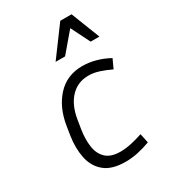

<svg xmlns="http://www.w3.org/2000/svg" viewBox="-185 -830 821 930"><g transform="rotate(-30 226.0 -365.0)"><path d="M290 -442Q229 -442 189.5 -400Q150 -358 138 -284L130 -234Q122 -183 128 -140Q134 -97 161 -71Q188 -45 242 -45Q270 -45 302.5 -52Q335 -59 367 -70L378 -18Q344 -5 308.5 2.5Q273 10 239 10Q163 10 122.5 -23.5Q82 -57 70.5 -112.5Q59 -168 69 -234L77 -284Q92 -379 146.5 -438Q201 -497 287 -497Q324 -497 362 -486.5Q400 -476 434 -457L411 -407Q380 -422 349.5 -432Q319 -442 290 -442ZM382 -579 329 -685 239 -579H186L305 -740H368L431 -579Z"/></g></svg>

Font: Inria Sans Light
Style: Italic
Weight: 300
Italic angle: -10°
Designer: Black Foundry Team
Foundry: Black Foundry
Version: Version 1.2; ttfautohint (v1.8.3)